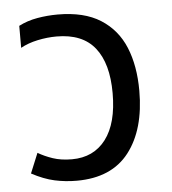

<svg xmlns="http://www.w3.org/2000/svg" viewBox="-45 -600 583 652"><g transform="rotate(-5 246.0 -274.0)"><path d="M191 10Q152 10 115.5 2Q79 -6 38 -28L66 -96Q88 -83 116 -73.5Q144 -64 181 -64Q255 -64 296.5 -118.5Q338 -173 338 -276Q338 -377 295.5 -430.5Q253 -484 165 -484Q133 -484 100 -477Q67 -470 42 -456V-531Q71 -546 105.5 -552Q140 -558 175 -558Q265 -558 321 -522.5Q377 -487 403 -424Q429 -361 429 -276Q429 -144 369.5 -67Q310 10 191 10Z"/></g></svg>

Font: TSCustom
Style: Regular
Weight: 400
Designer: Monotype Design Team
Foundry: Monotype Imaging Inc.
Version: Version 2.004; ttfautohint (v1.8.3) -l 8 -r 50 -G 200 -x 14 